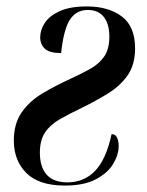

<svg xmlns="http://www.w3.org/2000/svg" viewBox="-20 -567 457 597"><path d="M182 10Q101 10 62 -29Q23 -68 23 -130Q23 -182 47 -217Q71 -252 111 -276Q151 -300 199 -322Q234 -338 261.5 -353.5Q289 -369 304.5 -392Q320 -415 320 -453Q320 -492 303 -514Q286 -536 253 -536Q217 -536 197.5 -506Q178 -476 170 -402Q134 -402 119.5 -415.5Q105 -429 105 -451Q105 -474 119.5 -496Q134 -518 166 -532.5Q198 -547 250 -547Q317 -547 358.5 -516Q400 -485 400 -417Q400 -366 377 -333Q354 -300 316 -276.5Q278 -253 233 -231Q195 -213 165.5 -196Q136 -179 120 -155Q104 -131 104 -92Q104 -48 125 -24Q146 0 190 0Q241 0 275.5 -35.5Q310 -71 327 -150Q339 -150 344 -139Q349 -128 349 -113Q349 -86 332 -57.5Q315 -29 278 -9.5Q241 10 182 10Z"/></svg>

Font: Noto Serif Display ExtraCondensed SemiBold
Style: Italic
Weight: 600
Width: 2
Italic angle: -12°
Designer: Monotype Design Team
Foundry: Monotype Imaging Inc.
Version: Version 2.009